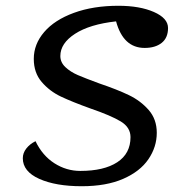

<svg xmlns="http://www.w3.org/2000/svg" viewBox="-20 -620 651 665"><path d="M59 -72Q59 -90 71 -105.5Q83 -121 103 -131Q127 -81 168.5 -54.5Q210 -28 258 -28Q340 -28 386 -58Q432 -88 432 -145Q432 -179 398 -199.5Q364 -220 294 -244Q230 -267 191 -285.5Q152 -304 124.5 -336Q97 -368 97 -416Q97 -467 133 -509Q169 -551 236 -575.5Q303 -600 390 -600Q464 -600 513 -578.5Q562 -557 562 -523Q562 -489 540 -471.5Q518 -454 481 -454Q407 -454 382 -546Q291 -536 240 -503Q189 -470 189 -426Q189 -404 206.5 -387.5Q224 -371 249.5 -360Q275 -349 324 -331Q386 -310 426.5 -290.5Q467 -271 495 -239Q523 -207 523 -160Q523 -111 494 -68.5Q465 -26 406.5 -0.5Q348 25 263 25Q173 25 116 -0.5Q59 -26 59 -72Z"/></svg>

Font: Lemonada Light
Style: Regular
Weight: 300
Designer: Mohamed Gaber (Arabic) Eduardo Tunni (Latin)
Foundry: Kief Type Foundry
Version: Version 3.006